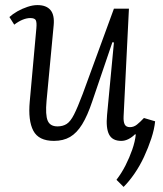

<svg xmlns="http://www.w3.org/2000/svg" viewBox="-20 -540 640 755"><path d="M17 -473Q30 -485 48.5 -495.5Q67 -506 88 -513Q109 -520 127 -520Q162 -520 178.5 -500.5Q195 -481 191 -440L163 -143Q158 -88 167.5 -65.5Q177 -43 206 -43Q227 -43 242 -52.5Q257 -62 271 -89.5Q285 -117 305 -170L428 -506H487L466 -82Q465 -61 470.5 -50.5Q476 -40 491 -40Q506 -40 518.5 -50Q531 -60 546 -76L590 -63Q587 -32 575 4.5Q563 41 546.5 76.5Q530 112 509 142.5Q488 173 466 195L438 167Q458 141 473.5 110.5Q489 80 500 48.5Q511 17 514 -11L511 -12Q499 0 485 7Q471 14 457 14Q422 14 409 -11Q396 -36 401 -88L428 -373L422 -374L343 -142Q324 -85 303 -51Q282 -17 255.5 -1.5Q229 14 192 14Q132 14 111 -26Q90 -66 97 -141L123 -429Q125 -451 121 -460Q117 -469 99 -469Q85 -469 69 -462.5Q53 -456 36 -443Z"/></svg>

Font: Literata 18pt Light
Style: Italic
Weight: 300
Italic angle: -2°
Designer: Latin by Veronika Burian and Jose Scaglione. Greek by Irene Vlachou. Cyrillic by Vera Evstafieva
Foundry: TypeTogether
Version: Version 3.103;gftools[0.9.29]